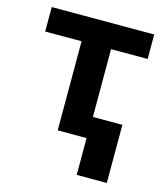

<svg xmlns="http://www.w3.org/2000/svg" viewBox="-106 -612 747 866"><g transform="rotate(15 267.5 -179.0)"><path d="M28.3 -530.3H506.8V-416H335.9V-99.6H473.6V171.9H333V0H198.2V-416H28.3Z"/></g></svg>

Font: Pretendard
Style: Bold
Weight: 700
Designer: Base glyphs from Inter by Rasmus Andersson; Hangeul glyphs from Noto Sans CJK(Source Han Sans) by Jang Soo-young and Kan
Foundry: Kil Hyung-jin
Version: Version 1.309